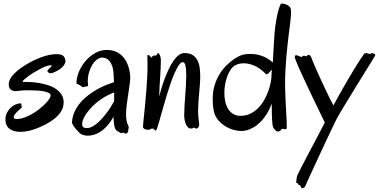

<svg xmlns="http://www.w3.org/2000/svg" viewBox="-20 -706 2078 1053"><path d="M336.9 -383.8Q338.4 -380.9 338.6 -377.9Q338.9 -375 338.9 -371.1Q338.9 -355.5 322.5 -338.4Q306.2 -321.3 271 -307.1Q263.7 -304.2 257.8 -304.2Q250.5 -304.2 245.4 -308.3Q240.2 -312.5 240.2 -316.9Q240.2 -319.8 243.9 -323.7Q247.6 -327.6 251.7 -331.5Q255.9 -335.4 259.5 -338.9Q263.2 -342.3 263.2 -344.2Q263.2 -348.1 256.8 -348.1Q247.1 -348.1 231.9 -342.5Q216.8 -336.9 200 -327.9Q183.1 -318.8 165.8 -308.3Q148.4 -297.9 134.8 -287.8Q121.1 -277.8 112.5 -270Q104 -262.2 104 -258.8Q104 -256.8 107.9 -256.8H122.1Q135.3 -256.8 156 -255.4Q176.8 -253.9 199.7 -249.8Q222.7 -245.6 245.8 -238Q269 -230.5 287.4 -217.8Q305.7 -205.1 317.4 -187Q329.1 -168.9 329.1 -144Q329.1 -131.3 325 -116.9Q320.8 -102.5 310.3 -87.6Q299.8 -72.8 281.7 -57.4Q263.7 -42 235.8 -26.9Q193.8 -4.4 157.5 6.3Q121.1 17.1 91.8 17.1Q53.7 17.1 31.7 0Q9.8 -17.1 9.8 -48.8Q9.8 -72.3 18.8 -88.9Q27.8 -105.5 40 -116.5Q52.2 -127.4 64.5 -132.6Q76.7 -137.7 83 -138.2Q85.9 -138.2 88.1 -138.7Q90.3 -139.2 92.8 -139.2Q97.2 -139.2 97.2 -133.8V-128.9Q97.2 -126 98.6 -123.8Q100.1 -121.6 100.1 -119.1Q100.1 -116.2 93 -110.4Q85.9 -104.5 77.6 -96.7Q69.3 -88.9 62.3 -80.1Q55.2 -71.3 55.2 -63Q55.2 -53.2 70.8 -53.2Q90.3 -53.2 112.1 -60.8Q133.8 -68.4 154.5 -80.1Q175.3 -91.8 194.1 -106.7Q212.9 -121.6 227.1 -135.7Q241.2 -149.9 249.5 -162.4Q257.8 -174.8 257.8 -182.1Q257.8 -190.9 247.8 -196.3Q237.8 -201.7 220.5 -205.1Q203.1 -208.5 180.2 -209.7Q157.2 -210.9 131.8 -210.9Q105.5 -210.9 88.1 -208.5Q70.8 -206.1 66.9 -206.1Q64 -206.1 57.4 -206.8Q50.8 -207.5 44.2 -211.2Q37.6 -214.8 32.7 -222.2Q27.8 -229.5 27.8 -243.2Q27.8 -252.4 32 -264.2Q36.1 -275.9 46.6 -289.3Q57.1 -302.7 75.4 -318.4Q93.8 -334 122.1 -351.1Q151.9 -369.1 178 -380.6Q204.1 -392.1 225.3 -398.4Q246.6 -404.8 262.7 -407Q278.8 -409.2 288.1 -409.2Q310.1 -409.2 320.8 -403.6Q331.5 -397.9 336.9 -383.8Z M694.3 -286.1Q694.8 -269 691.4 -244.4Q688 -219.7 683.6 -191.7Q679.2 -163.6 675.3 -134.3Q671.4 -105 671.4 -79.1Q671.4 -62 673.8 -46.6Q676.3 -31.2 682.1 -20Q685.5 -13.7 685.8 -8.8Q686 -3.9 685.1 -0.2Q684.1 3.4 683.1 6.1Q682.1 8.8 683.1 11.2Q684.1 13.7 682.6 16.8Q681.2 20 678.2 22.7Q675.3 25.4 671.6 26.6Q668 27.8 665 25.9Q659.7 22.5 656.5 22Q653.3 21.5 651.1 22.2Q648.9 22.9 647.2 23.9Q645.5 24.9 643.1 23.9Q634.8 19.5 625 13.7Q615.2 7.8 612.3 1Q610.4 -2 608.6 -8.8Q606.9 -15.6 605.7 -24.9Q604.5 -34.2 603.5 -44.9Q602.5 -55.7 602.1 -65.9Q585.9 -35.6 567.6 -15.6Q549.3 4.4 531 16.4Q512.7 28.3 494.9 33.2Q477.1 38.1 462.4 38.1Q447.3 38.1 435.8 34.2Q424.3 30.3 418 24.9Q394 1 384 -13.9Q374 -28.8 375 -38.1Q377.4 -69.3 390.1 -95.7Q402.8 -122.1 421.9 -144.3Q440.9 -166.5 464.6 -184.3Q488.3 -202.1 512.9 -216.1Q537.6 -230 561.5 -239.5Q585.4 -249 605 -254.9Q604 -281.2 602.8 -301Q601.6 -320.8 599.1 -330.1Q591.8 -360.4 576.7 -375.2Q561.5 -390.1 540 -390.1Q526.4 -390.1 512.5 -379.9Q498.5 -369.6 487.3 -352.1Q476.1 -334.5 469 -311.5Q461.9 -288.6 461.4 -263.2Q461.4 -256.8 461.9 -251Q462.4 -245.1 463.4 -238.8Q463.9 -235.4 461.2 -233.9Q458.5 -232.4 454.6 -231.7Q450.7 -231 446.3 -230.5Q441.9 -230 439 -229Q436.5 -228 435.1 -227.8Q433.6 -227.5 432.1 -228.3Q430.7 -229 428.5 -231Q426.3 -232.9 422.4 -235.8Q418.5 -238.8 414.3 -240.7Q410.2 -242.7 407 -244.1Q403.8 -245.6 401.6 -246.8Q399.4 -248 399.4 -250Q399.4 -280.3 412.8 -312.5Q426.3 -344.7 449 -371.3Q471.7 -397.9 501.7 -415Q531.7 -432.1 565.4 -432.1Q592.8 -432.1 612.8 -423.8Q632.8 -415.5 647 -402.3Q661.1 -389.2 670.2 -373Q679.2 -356.9 684.3 -340.6Q689.5 -324.2 691.7 -309.8Q693.8 -295.4 694.3 -286.1ZM606 -199.2Q591.3 -193.8 573.7 -185.1Q556.2 -176.3 538.1 -164.3Q520 -152.3 502 -136.7Q483.9 -121.1 468.3 -102.1Q449.7 -80.1 441.4 -63Q433.1 -45.9 431.2 -33.9Q429.2 -22 432.1 -15.1Q435.1 -8.3 439 -6.8Q454.1 -1 470.5 -5.6Q486.8 -10.3 503.2 -22.2Q519.5 -34.2 534.9 -51Q550.3 -67.9 564 -85.7Q577.6 -103.5 588.4 -120.8Q599.1 -138.2 606 -150.9Z M1072.3 -21Q1072.3 -15.1 1068.1 -8.1Q1064 -1 1056.2 -1Q1051.8 -1 1049.3 -3.4Q1046.9 -5.9 1044.4 -5.9Q1041 -5.9 1037.8 -3.4Q1034.7 -1 1027.3 -1Q1017.6 -1 1010.5 -8.1Q1003.4 -15.1 999 -26.1Q994.6 -37.1 992.4 -50Q990.2 -63 990.2 -74.2Q990.2 -96.2 991.9 -124.3Q993.7 -152.3 995.8 -181.9Q998 -211.4 999.8 -240.7Q1001.5 -270 1001.5 -294.9Q1001.5 -328.1 997.1 -346.7Q992.7 -365.2 981.4 -365.2Q970.7 -363.8 959.5 -346.7Q948.2 -329.6 936.5 -303Q924.8 -276.4 913.6 -242.9Q902.3 -209.5 891.8 -174.6Q881.3 -139.6 872.1 -106.7Q862.8 -73.7 855.5 -47.9Q848.1 -22 842.8 -6.1Q837.4 9.8 835.4 9.8Q831.5 9.8 829.6 8.1Q827.6 6.3 825.9 4.4Q824.2 2.4 821.8 0.7Q819.3 -1 814.5 -1Q810.1 -1 808.6 0Q807.1 1 805.2 2.4Q803.2 3.9 800.3 4.9Q797.4 5.9 790 5.9Q781.2 5.9 772.7 1.5Q764.2 -2.9 764.2 -12.2Q764.2 -18.1 766.1 -36.4Q768.1 -54.7 770.8 -81.3Q773.4 -107.9 776.6 -140.9Q779.8 -173.8 782.5 -209Q785.2 -244.1 787.1 -279.3Q789.1 -314.5 789.1 -346.2Q789.1 -361.8 788.6 -375.2Q788.1 -388.7 788.1 -400.9Q788.1 -403.8 791 -403.8Q796.9 -403.8 800 -401.6Q803.2 -399.4 804.7 -397Q806.2 -394.5 806.4 -392.3Q806.6 -390.1 807.1 -390.1Q808.6 -390.1 810.5 -391.8Q812.5 -393.6 814.7 -395.5Q816.9 -397.5 818.8 -399.2Q820.8 -400.9 822.3 -400.9H827.1Q834.5 -400.9 837.4 -403.1Q840.3 -405.3 841.6 -408Q842.8 -410.6 843.3 -412.8Q843.8 -415 846.2 -415Q847.7 -415 850.3 -412.8Q853 -410.6 855.7 -405.5Q858.4 -400.4 860.4 -392.1Q862.3 -383.8 862.3 -372.1Q862.3 -356.4 861.1 -332.5Q859.9 -308.6 858.2 -281.5Q856.4 -254.4 855 -226.8Q853.5 -199.2 853 -176.8Q858.4 -197.8 866 -223.4Q873.5 -249 883.5 -275.4Q893.6 -301.8 905.3 -326.9Q917 -352.1 930.7 -371.6Q944.3 -391.1 959.5 -403.1Q974.6 -415 991.2 -415Q1017.6 -415 1034.4 -405.3Q1051.3 -395.5 1061 -378.4Q1070.8 -361.3 1074.5 -338.4Q1078.1 -315.4 1078.1 -289.1Q1078.1 -266.6 1076.2 -241.9Q1074.2 -217.3 1072 -192.6Q1069.8 -168 1068.1 -144Q1066.4 -120.1 1066.4 -99.1Q1066.4 -73.2 1069.3 -52.5Q1072.3 -31.7 1072.3 -21Z M1575.2 -617.2Q1574.7 -606.9 1572.3 -586.4Q1569.8 -565.9 1566.2 -537.8Q1562.5 -509.8 1558.6 -475.3Q1554.7 -440.9 1551.3 -403.1Q1547.9 -365.2 1545.7 -325.4Q1543.5 -285.6 1543.5 -246.1Q1543.5 -225.6 1544.4 -199.7Q1545.4 -173.8 1546.6 -147.2Q1547.9 -120.6 1549.3 -95Q1550.8 -69.3 1551.8 -48.8Q1552.7 -28.3 1552.7 -15.1Q1552.7 -2 1551.3 0Q1548.8 2.9 1544.9 2.7Q1541 2.4 1537.1 1.7Q1533.2 1 1529.5 0.5Q1525.9 0 1524.4 2Q1523.4 4.4 1521 7.1Q1518.6 9.8 1515.4 12Q1512.2 14.2 1507.8 15.1Q1503.4 16.1 1498.5 14.2Q1490.2 9.3 1483.2 0.2Q1476.1 -8.8 1474.6 -22.9Q1473.1 -32.7 1472.4 -45.9Q1471.7 -59.1 1471.2 -74.5Q1470.7 -89.8 1470.5 -106.2Q1470.2 -122.6 1470.2 -138.2Q1458.5 -106 1442.4 -80.3Q1426.3 -54.7 1407.5 -36.1Q1388.7 -17.6 1368.2 -6.1Q1347.7 5.4 1327.6 9.8Q1301.3 15.1 1272.7 9Q1244.1 2.9 1219.5 -11.5Q1194.8 -25.9 1176.8 -47.1Q1158.7 -68.4 1153.3 -94.2Q1149.4 -112.3 1147.9 -129.4Q1146.5 -146.5 1146.5 -162.1Q1146.5 -203.6 1156.7 -237.3Q1167 -271 1183.1 -297.6Q1199.2 -324.2 1218.5 -343.8Q1237.8 -363.3 1255.9 -376.5Q1273.9 -389.6 1288.1 -396.5Q1302.2 -403.3 1308.6 -404.8Q1320.3 -408.2 1332 -409.2Q1343.8 -410.2 1354.5 -410.2Q1376 -410.2 1394.5 -405.8Q1413.1 -401.4 1428.5 -394.5Q1443.8 -387.7 1455.8 -379.4Q1467.8 -371.1 1476.6 -363.8Q1478 -393.1 1479.5 -422.4Q1481 -451.7 1482.7 -478Q1484.4 -504.4 1486.1 -526.9Q1487.8 -549.3 1490.2 -564.9Q1494.1 -591.3 1497.8 -610.4Q1501.5 -629.4 1505.1 -643.3Q1508.8 -657.2 1512.5 -667Q1516.1 -676.8 1519.5 -684.1Q1521.5 -686 1526.1 -686.3Q1530.8 -686.5 1536.6 -685.3Q1542.5 -684.1 1548.8 -681.6Q1555.2 -679.2 1560.5 -675.8Q1565.4 -672.4 1568.8 -668.5Q1572.3 -664.6 1574.2 -658.2Q1576.2 -651.9 1576.4 -642.1Q1576.7 -632.3 1575.2 -617.2ZM1469.2 -294.9Q1469.2 -301.3 1469.7 -308.8Q1470.2 -316.4 1471.2 -323.2Q1467.3 -319.8 1464.1 -317.1Q1460.9 -314.5 1459.5 -312Q1448.7 -299.8 1444.8 -298.6Q1440.9 -297.4 1436.5 -301.8Q1403.3 -335 1372.8 -346.9Q1342.3 -358.9 1317.4 -358.9Q1300.8 -358.9 1288.3 -355.2Q1275.9 -351.6 1268.6 -347.2Q1255.4 -339.4 1244.6 -323.5Q1233.9 -307.6 1226.3 -287.1Q1218.8 -266.6 1214.6 -242.9Q1210.4 -219.2 1210.4 -195.8Q1210.4 -170.9 1215.6 -147.9Q1220.7 -125 1231.9 -107.4Q1243.2 -89.8 1261.2 -79.8Q1279.3 -69.8 1305.2 -70.8Q1333.5 -72.3 1356.7 -84.5Q1379.9 -96.7 1398.2 -115.7Q1416.5 -134.8 1429.7 -158.7Q1442.9 -182.6 1451.7 -207Q1460.4 -231.4 1464.8 -254.4Q1469.2 -277.3 1469.2 -294.9Z M2035.6 -397.9Q2034.2 -395.5 2025.6 -381.6Q2017.1 -367.7 2003.9 -346.4Q1990.7 -325.2 1973.9 -298.1Q1957 -271 1939.2 -241.9Q1921.4 -212.9 1903.8 -184.1Q1886.2 -155.3 1870.8 -130.1Q1855.5 -105 1844.2 -85.4Q1833 -65.9 1827.6 -56.2Q1822.3 -46.4 1812.5 -25.9Q1802.7 -5.4 1790 21.2Q1777.3 47.9 1762.9 78.6Q1748.5 109.4 1734.1 140.4Q1719.7 171.4 1706.3 200.4Q1692.9 229.5 1682.4 252.4Q1671.9 275.4 1665 290.3Q1658.2 305.2 1657.2 308.1Q1652.8 319.3 1649.2 322Q1645.5 324.7 1638.7 326.2Q1635.3 326.7 1633.3 324.2Q1631.3 321.8 1629.9 318.4Q1628.4 314.9 1627 312.3Q1625.5 309.6 1623.5 309.1Q1617.2 308.1 1616.5 306.4Q1615.7 304.7 1613.3 299.8Q1611.8 297.9 1610.4 297.6Q1608.9 297.4 1607.4 297.4Q1606 297.4 1605.2 296.9Q1604.5 296.4 1604.5 293.9Q1605.5 285.6 1606.2 277.3Q1606.9 269 1608.4 262.2Q1609.9 256.8 1618.4 239.7Q1627 222.7 1639.6 198Q1652.3 173.3 1668.2 143.3Q1684.1 113.3 1700.4 82.3Q1716.8 51.3 1732.7 21Q1748.5 -9.3 1761.2 -34.2Q1754.9 -47.9 1744.1 -69.6Q1733.4 -91.3 1720.7 -117.9Q1708 -144.5 1693.6 -174.3Q1679.2 -204.1 1665.5 -233.4Q1651.9 -262.7 1639.2 -290Q1626.5 -317.4 1616.9 -339.1Q1607.4 -360.8 1602.1 -375.2Q1596.7 -389.6 1596.7 -393.1Q1597.2 -398.9 1599.1 -401.1Q1601.1 -403.3 1604.2 -403.3Q1607.4 -403.3 1611.1 -401.9Q1614.7 -400.4 1618.7 -398.9Q1624.5 -396.5 1629.9 -394.3Q1635.3 -392.1 1637.7 -396Q1639.2 -399.9 1646 -400.1Q1652.8 -400.4 1657.2 -397.9Q1658.7 -396.5 1659.9 -397Q1661.1 -397.5 1662.4 -398.9Q1663.6 -400.4 1665.3 -402.1Q1667 -403.8 1669.4 -404.8Q1674.8 -405.8 1679.2 -402.8Q1683.6 -399.9 1687.5 -390.1Q1689.9 -382.8 1697.5 -364.7Q1705.1 -346.7 1715.6 -322.8Q1726.1 -298.8 1738.8 -271.2Q1751.5 -243.7 1764.2 -217Q1776.9 -190.4 1788.3 -167Q1799.8 -143.6 1808.6 -127.9Q1821.8 -152.3 1837.2 -179.9Q1852.5 -207.5 1868.4 -235.1Q1884.3 -262.7 1899.9 -289.1Q1915.5 -315.4 1929.4 -337.9Q1943.4 -360.4 1954.1 -377.2Q1964.8 -394 1971.7 -402.8Q1975.6 -407.7 1975.6 -409.2Q1975.6 -410.6 1979.5 -412.1Q1982.4 -413.1 1984.6 -414.1Q1986.8 -415 1991.7 -414.1Q1996.1 -413.1 1998.5 -413.1Q2001 -413.1 2002.4 -410.2Q2003.4 -408.7 2005.4 -409.2Q2007.3 -409.7 2010 -410.9Q2012.7 -412.1 2015.6 -413.3Q2018.6 -414.6 2021.5 -414.1Q2024.9 -413.6 2028.3 -412.8Q2031.7 -412.1 2034.4 -410.2Q2037.1 -408.2 2037.6 -405.3Q2038.1 -402.3 2035.6 -397.9Z"/></svg>

Font: Oregano
Style: Regular
Weight: 400
Version: Version 1.000